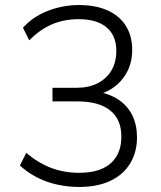

<svg xmlns="http://www.w3.org/2000/svg" viewBox="-20 -733 640 761"><path d="M294 8Q249 8 206 -1.5Q163 -11 125.5 -30.5Q88 -50 59 -77L84 -127Q133 -86 184 -67Q235 -48 294 -48Q348 -48 385 -64.5Q422 -81 441.5 -113Q461 -145 461 -192Q461 -260 416.5 -295.5Q372 -331 288 -331H188V-385H283Q332 -385 367 -403Q402 -421 421.5 -453.5Q441 -486 441 -532Q441 -592 402.5 -624.5Q364 -657 291 -657Q234 -657 186 -636.5Q138 -616 96 -573L71 -623Q109 -666 168.5 -689.5Q228 -713 293 -713Q359 -713 406 -692Q453 -671 478.5 -631Q504 -591 504 -535Q504 -470 467.5 -422.5Q431 -375 369 -358V-369Q418 -360 452.5 -336Q487 -312 505 -274.5Q523 -237 523 -189Q523 -129 495.5 -84.5Q468 -40 417 -16Q366 8 294 8Z"/></svg>

Font: Nunito Sans 12pt Light
Style: Regular
Weight: 300
Designer: Vernon Adams
Foundry: Vernon Adams
Version: Version 3.101;gftools[0.9.27]